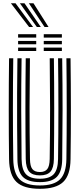

<svg xmlns="http://www.w3.org/2000/svg" viewBox="-20 -1161 494 1190"><path d="M227.2 9.2Q127 9.2 82.4 -33Q37.8 -75.2 36.2 -174Q34.2 -322 34.2 -483.2Q34.2 -644.5 36.2 -800H62.2Q60 -648.2 60 -485.6Q60 -323 62.2 -174.2Q63.5 -87.2 101.8 -49.4Q140 -11.5 227.2 -11.5Q314 -11.5 352 -49.4Q390 -87.2 391.5 -174.2Q393.5 -322 393.5 -483.4Q393.5 -644.8 391.5 -800H417.2Q419.2 -648.5 419.4 -487.9Q419.5 -327.2 417.2 -174Q416 -75 371.4 -32.9Q326.8 9.2 227.2 9.2ZM227.2 -32.2Q153.5 -32.2 121.2 -65.1Q89 -98 88 -173.8Q86.8 -281.2 86.1 -381.2Q85.5 -481.2 86 -583.5Q86.5 -685.8 88 -800H113.8Q111.2 -632.2 111.5 -479.2Q111.8 -326.2 113.8 -174.8Q114.8 -109.5 140.9 -81.4Q167 -53.2 227.2 -53.2Q287 -53.2 313 -81.4Q339 -109.5 339.8 -174.8Q342 -325.2 342 -485Q342 -644.8 339.8 -800H365.5Q368 -629.5 367.8 -477.9Q367.5 -326.2 365.5 -173.8Q364.5 -98.2 332.6 -65.2Q300.8 -32.2 227.2 -32.2ZM227.2 -74Q181.5 -74 161 -97.2Q140.5 -120.5 139.5 -175.8Q137.5 -322.5 137.5 -483.6Q137.5 -644.8 139.5 -800H165.5Q163.5 -652.2 163.2 -495.5Q163 -338.8 165.8 -175.8Q166.2 -131 180.8 -112.9Q195.2 -94.8 227.2 -94.8Q258.5 -94.8 272.9 -112.9Q287.2 -131 288 -175.8Q290.5 -336 290.4 -491.1Q290.2 -646.2 288.2 -800H314Q316 -649.5 316 -487Q316 -324.5 314 -175.8Q313.2 -120.5 292.9 -97.2Q272.5 -74 227.2 -74ZM251.2 -928V-949H363.5V-928ZM92.2 -928V-949H204.5V-928ZM92.2 -886.5V-907.2H204.5V-886.5ZM251.2 -886.5V-907.2H363.5V-886.5ZM92.2 -845V-865.8H204.5V-845ZM251.2 -845V-865.8H363.5V-845ZM160.2 -993.8 47.5 -1140.8H76.2L184.8 -993.8ZM208.2 -993.8 103.2 -1140.8H131.8L232.8 -993.8ZM256 -993.8 158.8 -1140.8H187.5L280.8 -993.8Z"/></svg>

Font: Big Shoulders Inline Display ExtraBold
Style: Regular
Weight: 800
Designer: Patric King
Foundry: XO Type Co
Version: Version 1.000